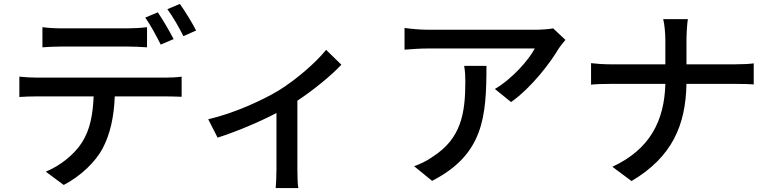

<svg xmlns="http://www.w3.org/2000/svg" viewBox="-20 -880 3950 982"><path d="M197 -741V-638C224 -640 261 -642 295 -642H632C664 -642 700 -640 732 -638V-741C701 -737 663 -735 632 -735H294C261 -735 227 -737 197 -741ZM79 -488V-384C107 -386 140 -387 170 -387H459C455 -297 442 -218 399 -151C360 -90 288 -32 214 -2L306 66C393 21 469 -53 505 -121C543 -193 563 -281 567 -387H825C851 -387 885 -386 909 -385V-488C883 -484 846 -483 825 -483H170C139 -483 107 -485 79 -488ZM787 -817 723 -790C750 -752 782 -692 802 -652L868 -680C848 -719 812 -781 787 -817ZM900 -860 836 -833C864 -795 897 -738 918 -695L983 -724C965 -760 927 -822 900 -860Z M1045 -270 1093 -176C1193 -208 1308 -257 1394 -302V-14C1394 18 1392 65 1390 82H1506C1502 65 1501 18 1501 -14V-365C1590 -424 1676 -496 1726 -549L1648 -625C1596 -561 1500 -476 1405 -417C1324 -368 1176 -300 1045 -270Z M2872 -676 2809 -735C2793 -731 2748 -728 2726 -728H2167C2127 -728 2086 -732 2049 -737V-626C2092 -629 2127 -632 2167 -632H2715C2686 -575 2599 -476 2511 -425L2594 -358C2701 -434 2796 -561 2839 -634C2847 -646 2863 -665 2872 -676ZM2468 -543H2354C2359 -514 2360 -490 2360 -463C2360 -297 2337 -171 2194 -79C2162 -56 2127 -40 2098 -30L2190 45C2453 -90 2468 -282 2468 -543Z M3383 -674V-551H3104C3066 -551 3027 -554 3003 -557V-447C3028 -450 3066 -451 3106 -451H3383C3378 -262 3304 -116 3112 -27L3210 46C3418 -77 3487 -240 3491 -451H3738C3773 -451 3817 -450 3835 -448V-556C3817 -553 3778 -551 3739 -551H3491V-674C3491 -704 3494 -756 3498 -782H3372C3379 -756 3383 -706 3383 -674Z"/></svg>

Font: Source Han Sans JP Medium
Style: Regular
Weight: 500
Designer: Ryoko NISHIZUKA 西塚涼子 (kana, bopomofo & ideographs); Paul D. Hunt (Latin, Greek & Cyrillic); Sandoll Communications 산돌커뮤니
Foundry: Adobe
Version: Version 2.002;hotconv 1.0.116;makeotfexe 2.5.65601